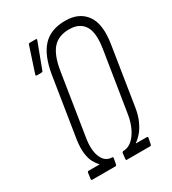

<svg xmlns="http://www.w3.org/2000/svg" viewBox="-164 -750 752 839"><g transform="rotate(-30 212.0 -330.5)"><path d="M52 0Q47 0 48 -7L52 -36Q53 -42 59 -42H113V-44Q102 -55 92.5 -72.5Q83 -90 79.5 -117Q76 -144 81 -183L129 -486Q144 -576 184 -618.5Q224 -661 297 -661Q367 -661 401 -613.5Q435 -566 419 -469L374 -183Q368 -144 355.5 -116.5Q343 -89 328 -71.5Q313 -54 298 -44V-42H352Q358 -42 357 -36L351 -6Q350 0 344 0H227Q222 0 223 -7L226 -34Q228 -41 233 -41Q268 -41 295 -78Q322 -115 331 -174L378 -469Q391 -549 368 -584.5Q345 -620 293 -620Q240 -620 211 -588Q182 -556 170 -484L121 -174Q111 -115 126.5 -78Q142 -41 178 -41Q182 -41 181 -34L176 -7Q175 0 169 0ZM71 -516Q64 -516 67 -524L108 -649Q109 -653 111.5 -654Q114 -655 117 -655H145Q149 -655 150 -653Q151 -651 149 -647L102 -522Q101 -518 98.5 -517Q96 -516 92 -516Z"/></g></svg>

Font: Sofia Sans Extra Condensed Light
Style: Italic
Weight: 300
Italic angle: -9°
Version: Version 4.100